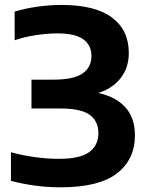

<svg xmlns="http://www.w3.org/2000/svg" viewBox="-20 -770 615 799"><path d="M232 9.5Q176.5 9.5 124 2.2Q71.5 -5 25.5 -17.5V-136.5Q70.5 -124 123 -116.5Q175.5 -109 224.5 -109Q312 -109 350.8 -136.8Q389.5 -164.5 389.5 -216.5Q389.5 -265.5 353.5 -292Q317.5 -318.5 231.5 -318.5H111V-438.5H201Q286 -438.5 323.2 -464Q360.5 -489.5 360.5 -537Q360.5 -582 326.5 -606.5Q292.5 -631 220 -631Q176 -631 129 -623.8Q82 -616.5 41 -602.5V-721.5Q79.5 -734 132.8 -741.8Q186 -749.5 235.5 -749.5Q376 -749.5 446 -697Q516 -644.5 516 -550Q516 -488 481.8 -444.5Q447.5 -401 388.5 -383Q461 -368 501.2 -324Q541.5 -280 541.5 -207Q541.5 -106.5 466.8 -48.5Q392 9.5 232 9.5Z"/></svg>

Font: Encode Sans Semi Expanded
Style: Bold
Weight: 700
Width: 6
Designer: Multiple Designers
Foundry: Impallari Type
Version: Version 3.000; ttfautohint (v1.8.3) -l 8 -r 50 -G 200 -x 14 